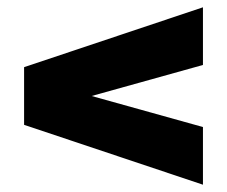

<svg xmlns="http://www.w3.org/2000/svg" viewBox="-20 -597 622 526"><path d="M536 -91 46 -255V-413L536 -577V-419L231 -334L536 -249Z"/></svg>

Font: Gantari Black
Style: Regular
Weight: 900
Version: Version 1.000